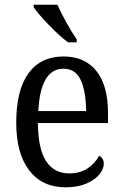

<svg xmlns="http://www.w3.org/2000/svg" viewBox="-20 -786 523 816"><path d="M49 -264Q49 -403 101 -474.5Q153 -546 250 -546Q340 -546 389.5 -484.5Q439 -423 439 -306V-263H141Q142 -153 176 -101Q210 -49 275 -49Q319 -49 351.5 -70Q384 -91 401 -124Q421 -114 421 -90Q421 -68 402.5 -45Q384 -22 347.5 -6Q311 10 259 10Q159 10 104 -62Q49 -134 49 -264ZM346 -314Q345 -400 322.5 -447Q300 -494 250 -494Q200 -494 173.5 -448Q147 -402 143 -314ZM123 -756V-766H224Q238 -734 261.5 -691.5Q285 -649 306 -619V-606H269Q234 -632 187.5 -680Q141 -728 123 -756Z"/></svg>

Font: Noto Serif Narrow
Style: Regular
Weight: 400
Width: 4
Designer: Monotype Design Team
Foundry: Monotype Imaging Inc.
Version: Version 1.001